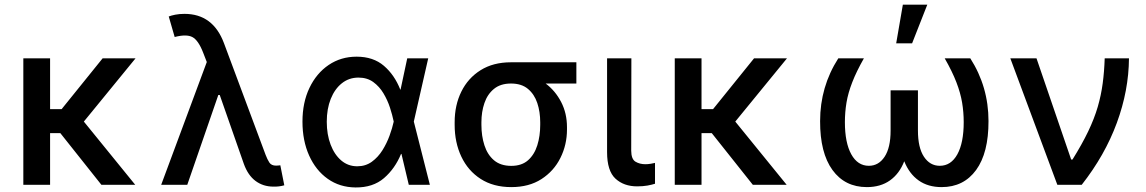

<svg xmlns="http://www.w3.org/2000/svg" viewBox="-20 -797 4944 828"><path d="M196 -545.5V-326.3H245.7L422.6 -545.5H564.6L341.6 -272.7L563.2 0H417.3L240.1 -223H196V0H80.6V-545.5Z M1159.1 7.8Q1115.1 7.8 1082.2 -16.5Q1049.4 -40.8 1031.6 -90.2L927.6 -387.4H921.5L787.6 0H675.1L871.8 -529.5L855.8 -570.7Q835.2 -623.6 809.7 -637.1Q784.1 -650.6 733.3 -637.4L707.7 -725.9Q718 -730.1 736 -733.7Q753.9 -737.2 775.6 -737.2Q898.8 -737.2 946 -610.4L1125.4 -129.3Q1132.8 -109.7 1141.5 -96.2Q1150.2 -82.7 1170.8 -82.7Q1174.7 -82.7 1180.4 -83.3Q1186.1 -83.8 1188.9 -84.2L1206 2.1Q1183.9 8.5 1159.1 7.8Z M1513.1 11.4Q1445 10.7 1393.5 -25.7Q1342 -62.1 1313.2 -126.1Q1284.4 -190 1284.4 -272.7Q1284.4 -355.1 1314.6 -418.1Q1344.8 -481.2 1397.5 -516.9Q1450.3 -552.6 1517.8 -552.6Q1589.8 -552.6 1635.7 -513.1Q1681.5 -473.7 1706.3 -410.5H1707.4L1736.2 -545.5H1826.7L1764.6 -272.7L1833.8 0H1742.9L1711.3 -133.2H1709.5Q1683.6 -70 1636 -28.9Q1588.4 12.1 1513.1 11.4ZM1677.9 -272.7 1677.6 -274.1Q1672.2 -300.4 1661.8 -332.7Q1651.3 -365.1 1633.7 -394.5Q1616.1 -424 1589.7 -443.2Q1563.2 -462.4 1525.9 -462.4Q1485.1 -462.4 1454.4 -438Q1423.7 -413.7 1406.4 -370.7Q1389.2 -327.8 1389.2 -272Q1389.2 -217 1405.7 -173.5Q1422.2 -130 1451.7 -104.9Q1481.2 -79.9 1520.6 -79.9Q1556.5 -79.9 1583.5 -99.4Q1610.4 -119 1629.3 -149.1Q1648.1 -179.3 1660 -212.2Q1671.9 -245 1677.6 -271.3Z M1940.7 -258.5V-269.9Q1940.7 -343.4 1969.5 -401.8Q1998.2 -460.2 2052.6 -494.3Q2106.9 -528.4 2183.6 -528.4H2465.6V-436.8H2333.1Q2374.6 -405.9 2399.9 -357.2Q2425.1 -308.6 2425.1 -248.6V-238.6Q2425.1 -172.9 2396.8 -116.1Q2368.6 -59.3 2315 -24.7Q2261.4 9.9 2185 9.9Q2107.6 9.9 2052.9 -25.4Q1998.2 -60.7 1969.5 -121.6Q1940.7 -182.5 1940.7 -258.5ZM2056.1 -269.9V-258.5Q2056.1 -210.6 2069.1 -170.3Q2082 -130 2110.4 -105.8Q2138.8 -81.7 2185 -81.7Q2229.8 -81.7 2257.1 -105.8Q2284.4 -130 2297.1 -170.3Q2309.7 -210.6 2309.7 -258.5V-269.9Q2309.7 -314.6 2297.1 -352.6Q2284.4 -390.6 2256.7 -413.7Q2229 -436.8 2183.6 -436.8Q2138.5 -436.8 2110.3 -413.7Q2082 -390.6 2069.1 -352.6Q2056.1 -314.6 2056.1 -269.9Z M2598 -545.5H2702.8L2702.1 -147Q2702.4 -110.4 2720.7 -99.6Q2739 -88.8 2763.1 -88.8Q2774.9 -88.8 2786.8 -90.9Q2798.7 -93 2804.7 -94.5V-4.6Q2791.5 -0.4 2772.2 3.2Q2752.8 6.7 2727.6 6.7Q2670.5 6.7 2634.2 -26.6Q2598 -60 2598 -141Z M3005.3 -545.5V-326.3H3055L3231.9 -545.5H3373.9L3150.9 -272.7L3372.5 0H3226.6L3049.4 -223H3005.3V0H2889.9V-545.5Z M3595.2 -545.5H3705.6Q3673.3 -488.6 3655.4 -442.3Q3637.4 -396 3630.5 -354.6Q3623.6 -313.2 3623.6 -270.2Q3623.6 -181.5 3651.1 -131.7Q3678.6 -82 3726.9 -82Q3769.2 -82 3794.9 -121.1Q3820.7 -160.2 3820.7 -234V-407.3H3938.6V-234Q3938.6 -160.2 3964.5 -121.1Q3990.4 -82 4032.7 -82Q4081.3 -82 4108.7 -131.7Q4136 -181.5 4136 -270.2Q4136 -313.2 4129.1 -354.6Q4122.2 -396 4104.4 -442.3Q4086.6 -488.6 4054 -545.5H4164.4Q4242.9 -422.9 4242.9 -274.9Q4243.3 -137.8 4189.5 -63.9Q4135.7 9.9 4040.8 9.9Q3981.9 9.9 3941.4 -19Q3900.9 -47.9 3879.6 -101.6Q3858.7 -47.9 3818 -19Q3777.3 9.9 3718.4 9.9Q3623.6 9.9 3570 -63.9Q3516.3 -137.8 3516.7 -274.9Q3516.7 -422.9 3595.2 -545.5ZM3844.8 -610.1 3873.6 -777H3979L3913.4 -610.1Z M4539.8 0 4337 -545.5H4449.9L4599.4 -109H4605.1Q4646.3 -175.1 4672.8 -230.3Q4699.2 -285.5 4714 -336.1Q4728.7 -386.7 4735.4 -437.7Q4742.2 -488.6 4744 -545.5H4848.7Q4847.7 -406.6 4796.3 -267Q4745 -127.5 4644.9 0Z"/></svg>

Font: Inter Zeller Medium
Style: Regular
Weight: 500
Designer: Rasmus Andersson; Joe Bland
Foundry: zeller
Version: Version 3.015;git-dec3a8cb1